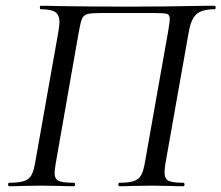

<svg xmlns="http://www.w3.org/2000/svg" viewBox="-20 -645 767 665"><path d="M616 0Q586 0 569 -1L508 -2L438 -1Q422 0 394 0Q390 0 390 -6Q390 -12 394 -12Q427 -12 444 -18Q461 -24 469 -38.5Q477 -53 482 -83L563 -540Q568 -570 568 -579Q568 -594 558 -597Q548 -600 511 -600H332Q297 -600 283.5 -596.5Q270 -593 264.5 -581Q259 -569 253 -535L173 -79Q169 -53 169 -47Q169 -25 183 -18.5Q197 -12 236 -12Q240 -12 240 -6Q240 0 236 0Q206 0 189 -1L123 -2L57 -1Q41 0 12 0Q8 0 8 -6Q8 -12 12 -12Q46 -12 63.5 -18Q81 -24 89 -38.5Q97 -53 102 -83L182 -534Q186 -560 186 -568Q186 -593 171.5 -603Q157 -613 121 -613Q118 -613 118 -619Q118 -625 121 -625Q152 -625 180 -624Q298 -622 423 -622Q545 -622 695 -625H724Q727 -625 727 -619Q727 -613 724 -613Q677 -613 658.5 -594Q640 -575 633 -530L553 -79Q550 -60 550 -48Q550 -26 563.5 -19Q577 -12 616 -12Q619 -12 619 -6Q619 0 616 0Z"/></svg>

Font: Cormorant Infant Medium
Style: Italic
Weight: 500
Italic angle: -10°
Designer: Christian Thalmann (Catharsis Fonts)
Foundry: Catharsis Fonts
Version: Version 4.000